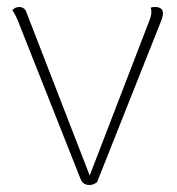

<svg xmlns="http://www.w3.org/2000/svg" viewBox="-20 -520 504 548"><path d="M424 -500C419 -500 415 -500 410 -498C412 -494 412 -488 412 -484C412 -478 409 -468 407 -463L236 -19L55 -486C52 -495 44 -500 35 -500C28 -500 22 -498 15 -491C20 -485 28 -469 31 -461L210 -9C214 2 223 8 235 8C242 8 249 6 257 0L439 -458C442 -465 445 -475 445 -482C446 -493 437 -500 424 -500Z"/></svg>

Font: Arima Koshi Thin
Style: Regular
Weight: 250
Designer: Joana Correia and Natanael Gama
Foundry: NDISCOVER
Version: Version 1.019;PS 001.019;hotconv 1.0.88;makeotf.lib2.5.64775